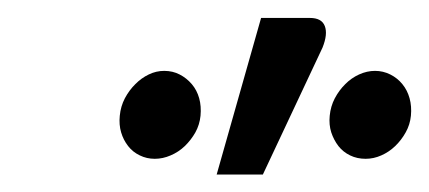

<svg xmlns="http://www.w3.org/2000/svg" viewBox="-20 -771 478 214"><path d="M221.5 -576.5 271 -751H325.5Q338.5 -751 342 -742Q345.5 -733 339.5 -718L273 -576.5ZM438 -642Q437 -632 432.2 -623.5Q427.5 -615 420.5 -608.2Q413.5 -601.5 405 -597.8Q396.5 -594 387.5 -594Q378 -594 370.2 -597.8Q362.5 -601.5 357.2 -608.2Q352 -615 349.2 -623.5Q346.5 -632 347.5 -642Q348.5 -652.5 353.2 -661.5Q358 -670.5 364.8 -677.2Q371.5 -684 380.2 -688Q389 -692 398 -692Q407 -692 415 -688Q423 -684 428.5 -677.2Q434 -670.5 436.5 -661.5Q439 -652.5 438 -642ZM203.5 -642Q202.5 -632 197.8 -623.5Q193 -615 186 -608.2Q179 -601.5 170.2 -597.8Q161.5 -594 152.5 -594Q143.5 -594 135.8 -597.8Q128 -601.5 122.8 -608.2Q117.5 -615 115 -623.5Q112.5 -632 113.5 -642Q114.5 -652.5 119.2 -661.5Q124 -670.5 130.8 -677.2Q137.5 -684 145.8 -688Q154 -692 163 -692Q172.5 -692 180.2 -688Q188 -684 193.8 -677.2Q199.5 -670.5 202 -661.5Q204.5 -652.5 203.5 -642Z"/></svg>

Font: Lato Medium
Style: Italic
Weight: 500
Italic angle: -7°
Designer: Lukasz Dziedzic
Foundry: tyPoland Lukasz Dziedzic
Version: Version 2.006; 2014-01-15